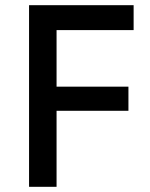

<svg xmlns="http://www.w3.org/2000/svg" viewBox="-20 -720 580 740"><path d="M92 0H198V-293H475V-386H198V-604H495V-700H92Z"/></svg>

Font: Fixel Display Medium
Style: Regular
Weight: 500
Designer: AlfaBravo + MacPaw
Foundry: Kyrylo Tkachov, Marchela Mozhyna, Serhii Makarenko, Maria Weinstein, Zakhar Kryvoshyya
Version: Version 1.211